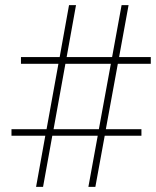

<svg xmlns="http://www.w3.org/2000/svg" viewBox="-20 -731 610 751"><path d="M121.1 0 157.2 -200.2H24.9V-225.6H162.1L208.5 -481.4H62V-507.8H213.4L250 -710.9H277.3L240.7 -507.8H418.5L455.6 -710.9H482.9L445.8 -507.8H569.8V-481.4H440.9L394 -225.6H533.2V-200.2H389.6L353 0H325.7L362.3 -200.2H184.6L148.4 0ZM189.5 -225.6H366.7L413.6 -481.4H235.8Z"/></svg>

Font: Vazirmatn UI Thin
Style: Regular
Weight: 100
Designer: Saber Rastikerdar
Foundry: Saber Rastikerdar
Version: Version 33.003